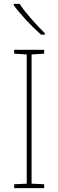

<svg xmlns="http://www.w3.org/2000/svg" viewBox="-20 -971 300 991"><path d="M81 -951H51V-944C85 -897 144 -834 192 -792H211V-800C168 -842 112 -904 81 -951ZM208 0V-20L143 -23V-690L208 -694V-714H53V-694L118 -690V-23L53 -20V0Z"/></svg>

Font: Noto Sans Arabic UI SmCn Th
Style: Regular
Weight: 100
Width: 4
Designer: Monotype Design Team, Nadine Chahine and Nizar Qandah
Foundry: Monotype Imaging Inc.
Version: Version 2.010